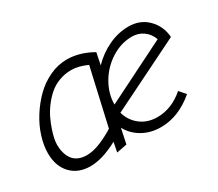

<svg xmlns="http://www.w3.org/2000/svg" viewBox="-98 -722 1059 931"><g transform="rotate(-30 432.0 -256.5)"><path d="M574.2 0Q673.8 0 763.2 -76.2L732.9 -110.8Q664.1 -50.8 584 -50.8Q529.3 -50.8 490.5 -80.6Q451.7 -110.4 438 -159.2L834 -355Q829.6 -417 787.4 -459.5Q745.1 -502 680.2 -502Q623 -502 568.4 -476.3Q513.7 -450.7 470.2 -405.8L483.9 -472.2Q412.1 -513.2 340.8 -513.2Q292 -513.2 244.4 -491Q196.8 -468.8 159.9 -432.1Q123 -395.5 94.5 -350.3Q65.9 -305.2 50.5 -256.3Q35.2 -207.5 35.2 -164.1Q35.2 -92.3 75.4 -49.6Q115.7 -6.8 184.1 -6.8Q251 -6.8 338.9 -54.2L328.1 0L386.2 -11.2L403.8 -95.2Q427.2 -51.3 472.2 -25.6Q517.1 0 574.2 0ZM193.8 -62Q166.5 -62.5 146.7 -72Q127 -81.5 115.7 -98.4Q104.5 -115.2 99.4 -135Q94.2 -154.8 94.2 -178.2Q94.2 -191.4 98.1 -211.7Q102.1 -231.9 111.1 -258.5Q120.1 -285.2 133.1 -312.3Q146 -339.4 166 -365.7Q186 -392.1 209.5 -412.6Q232.9 -433.1 265.4 -445.6Q297.9 -458 334 -458Q375 -458 422.9 -436L351.1 -120.1Q320.3 -100.1 276.6 -81.1Q232.9 -62 193.8 -62ZM669.9 -451.2Q705.6 -451.2 733.2 -431.6Q760.7 -412.1 772.9 -377.9L433.1 -208Q433.1 -268.1 465.8 -324.5Q498.5 -380.9 553.7 -416Q608.9 -451.2 669.9 -451.2Z"/></g></svg>

Font: Comic Neue Angular
Style: Italic
Weight: 400
Italic angle: -12°
Designer: Craig Rozynski
Foundry: Craig Rozynski
Version: Version 2.003